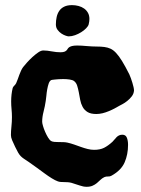

<svg xmlns="http://www.w3.org/2000/svg" viewBox="-20 -696 542 738"><path d="M495.1 -348.1Q494.1 -335.4 486.3 -325.4Q478.5 -315.4 469 -307.9Q459.5 -300.3 450.7 -295.7Q441.9 -291 439.9 -290Q431.2 -284.7 420.4 -279.1Q409.7 -273.4 397.9 -268.6Q386.2 -263.7 374 -260.7Q361.8 -257.8 350.1 -257.8Q328.6 -257.8 316.4 -265.4Q304.2 -272.9 297.6 -285.2Q291 -297.4 288.3 -312Q285.6 -326.7 283 -340.8Q280.3 -355 276.6 -366.7Q272.9 -378.4 264.2 -384.8Q258.8 -388.7 247.3 -390.4Q235.8 -392.1 223.1 -392.1Q214.4 -392.1 206.3 -391.6Q198.2 -391.1 191.9 -390.4Q185.5 -389.6 181.4 -389.2Q177.2 -388.7 176.8 -388.2Q170.4 -384.8 167 -374.5Q163.6 -364.3 161.4 -352.1Q159.2 -339.8 158.2 -327.6Q157.2 -315.4 155.8 -308.1Q152.8 -287.6 147.5 -267.1Q142.1 -246.6 142.1 -228Q142.1 -222.7 145.3 -211.7Q148.4 -200.7 153.6 -189Q158.7 -177.2 164.8 -167.2Q170.9 -157.2 176.8 -153.8Q181.2 -151.4 189 -150.6Q196.8 -149.9 205.6 -149.9Q214.4 -149.9 223.1 -149.7Q231.9 -149.4 238.8 -147.9Q252 -145 265.1 -140.4Q278.3 -135.7 291.3 -131.1Q304.2 -126.5 316.9 -123.3Q329.6 -120.1 341.8 -120.1Q364.7 -120.1 380.1 -127.9Q395.5 -135.7 412.1 -150.9Q416.5 -155.3 420.2 -159.9Q423.8 -164.6 428 -168.7Q432.1 -172.9 437.5 -175.5Q442.9 -178.2 450.2 -178.2Q462.9 -178.2 467.5 -167Q472.2 -155.8 472.2 -139.2Q472.2 -102.1 459 -71.8Q445.8 -41.5 409.2 -21Q402.8 -17.1 395.3 -17.6Q387.7 -18.1 380.9 -15.1Q372.1 -10.7 365.7 -4.4Q359.4 2 352.3 7.8Q345.2 13.7 335.9 17.8Q326.7 22 313 22Q300.3 22 285.9 16.8Q271.5 11.7 254.9 6.8Q247.6 4.9 240.2 4.4Q232.9 3.9 226.1 3.9Q219.2 3.9 213.1 3.4Q207 2.9 202.1 1Q192.4 -2.4 179 -10.7Q165.5 -19 150.9 -29.8Q136.2 -40.5 120.6 -52Q105 -63.5 90.8 -73.2Q79.1 -81.1 71.8 -85.9Q64.5 -90.8 59.3 -96.2Q54.2 -101.6 49.6 -109.6Q44.9 -117.7 38.1 -131.8Q31.2 -146 26.6 -157Q22 -168 22 -176.8Q22 -190.9 23.9 -209.2Q25.9 -227.5 25.9 -246.1Q25.9 -261.2 24.4 -276.1Q22.9 -291 22.9 -306.2Q22.9 -333.5 28.8 -357.9Q30.3 -362.3 34.7 -366.5Q39.1 -370.6 42 -376Q45.4 -383.3 48.3 -391.8Q51.3 -400.4 54.4 -408.7Q57.6 -417 61 -424.6Q64.5 -432.1 68.8 -438Q74.2 -444.8 83.7 -455.6Q93.3 -466.3 104.5 -476.6Q115.7 -486.8 126.7 -494.4Q137.7 -502 146 -502Q161.1 -502 179 -498.5Q196.8 -495.1 211.9 -495.1Q222.2 -495.1 227.3 -497.1Q232.4 -499 235.4 -502Q238.3 -504.9 240 -508.1Q241.7 -511.2 245.6 -514.2Q249.5 -517.1 256.6 -519Q263.7 -521 276.9 -521Q284.7 -521 293.9 -520.5Q303.2 -520 313 -519Q335 -517.1 351.6 -517.1Q368.2 -517.1 381.1 -515.4Q394 -513.7 404.8 -508.8Q415.5 -503.9 426.3 -492.4Q437 -481 449.2 -461.2Q461.4 -441.4 477.1 -410.2Q480 -403.8 483.2 -395Q486.3 -386.2 489 -377.4Q491.7 -368.7 493.4 -360.8Q495.1 -353 495.1 -348.1ZM320.8 -602.1Q318.8 -595.2 311 -587.2Q303.2 -579.1 292.2 -572.3Q281.2 -565.4 268.6 -560.8Q255.9 -556.2 243.7 -556.2Q240.7 -556.2 232.7 -558.8Q224.6 -561.5 216.3 -566.9Q208 -572.3 201.4 -581.1Q194.8 -589.8 194.8 -602.1Q194.8 -617.2 197.8 -630.6Q200.7 -644 207.8 -654.3Q214.8 -664.6 226.8 -670.4Q238.8 -676.3 256.8 -676.3Q269.5 -676.3 281.7 -673.1Q293.9 -669.9 303.2 -663.3Q312.5 -656.7 318.1 -646.7Q323.7 -636.7 323.7 -623Q323.7 -614.3 320.8 -602.1Z"/></svg>

Font: Freckle Face
Style: Regular
Weight: 400
Designer: Astigmatic (AOETI)
Foundry: Astigmatic (AOETI)
Version: Version 1.000